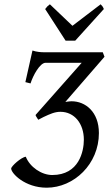

<svg xmlns="http://www.w3.org/2000/svg" viewBox="-20 -858 508 893"><path d="M440 -239C440 -338 377 -387 313 -387C304 -387 301 -386 284 -384L466 -594L458 -615H183C173 -615 151 -616 131 -623L98 -476L122 -470C134 -508 166 -566 192 -566H360L146 -324V-320C151 -313 155 -304 158 -301L183 -314C213 -328 235 -338 261 -338C326 -338 370 -283 370 -208C370 -155 348 -44 223 -44C173 -44 119 -81 100 -129C79 -127 32 -85 32 -74C32 -52 96 15 197 15C324 15 440 -95 440 -239ZM448 -838 317 -738 212 -838 201 -829C198 -826 195 -822 190 -816L285 -669H330L463 -816C458 -828 455 -831 448 -838Z"/></svg>

Font: Temporarium
Style: Italic
Weight: 400
Italic angle: -7°
Version: Version 1.1